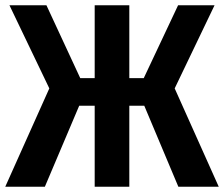

<svg xmlns="http://www.w3.org/2000/svg" viewBox="-24 -712 854 732"><path d="M642 -375 810 0H656L526 -309H469V0H337V-309H278L147 0H-4L164 -375L12 -692H153L282 -414H337V-692H469V-414H524L655 -692H794Z"/></svg>

Font: Fira Sans Condensed SemiBold
Style: Regular
Weight: 600
Width: 3
Designer: bBox Type GmbH & Carrois Corporate GbR & Edenspiekermann AG
Foundry: bBox Type GmbH & Carrois Corporate GbR & Edenspiekermann AG
Version: Version 4.301